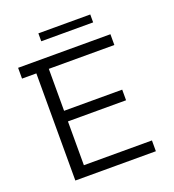

<svg xmlns="http://www.w3.org/2000/svg" viewBox="-149 -957 968 1071"><g transform="rotate(-20 334.5 -421.0)"><path d="M509 -842V-795H201V-842ZM188 -64H592V0H114V-636H29V-700H577V-636H188V-387H533V-324H188Z"/></g></svg>

Font: mBank
Style: Regular
Weight: 400
Designer: Julieta Ulanovsky
Foundry: Julieta Ulanovsky
Version: Version 7.200;PS 007.200;hotconv 1.0.88;makeotf.lib2.5.64775